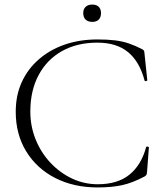

<svg xmlns="http://www.w3.org/2000/svg" viewBox="-20 -809 727 842"><path d="M407 -636Q452 -636 484.5 -632Q517 -628 545 -618.5Q573 -609 604 -593Q610 -589 611.5 -586.5Q613 -584 614 -571L626 -457Q626 -455 620.5 -453.5Q615 -452 614 -456Q592 -539 541.5 -580.5Q491 -622 407 -622Q318 -622 252 -585Q186 -548 149.5 -480Q113 -412 113 -320Q113 -255 136.5 -197Q160 -139 201.5 -95Q243 -51 296 -26Q349 -1 409 -1Q495 -1 547 -42.5Q599 -84 621 -164Q622 -167 627.5 -166Q633 -165 633 -163L625 -57Q624 -45 622 -42Q620 -39 614 -35Q561 -7 515.5 3Q470 13 408 13Q303 13 222 -28.5Q141 -70 95 -145Q49 -220 49 -319Q49 -391 75.5 -449Q102 -507 150.5 -549Q199 -591 264 -613.5Q329 -636 407 -636ZM385 -713Q366 -713 355.5 -723Q345 -733 345 -752Q345 -769 355.5 -779Q366 -789 385 -789Q403 -789 413 -779Q423 -769 423 -752Q423 -733 413 -723Q403 -713 385 -713Z"/></svg>

Font: Cormorant Infant Light
Style: Regular
Weight: 300
Designer: Christian Thalmann (Catharsis Fonts)
Foundry: Catharsis Fonts
Version: Version 4.001